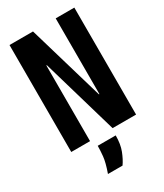

<svg xmlns="http://www.w3.org/2000/svg" viewBox="-212 -743 878 1026"><g transform="rotate(-30 227.0 -230.0)"><path d="M27 0V-660H172L309 -193H312V-660H427V0H282L146 -467H143V0ZM138 200Q159 141 162.5 105Q166 69 166 42H277Q277 96 262 134.5Q247 173 228 200Z"/></g></svg>

Font: Bricolage Grotesque 96pt Condensed SemiBold
Style: Regular
Weight: 600
Width: 3
Designer: Mathieu Triay
Foundry: Atelier Triay
Version: Version 1.001; ttfautohint (v1.8.4.7-5d5b);gftools[0.9.33.de